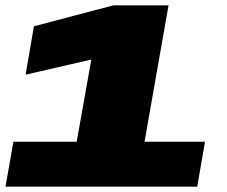

<svg xmlns="http://www.w3.org/2000/svg" viewBox="-40 -696 847 716"><path d="M-19.5 0H695.5L724.5 -167.5H499L588.5 -676H382.5L86.5 -598L55.5 -417.5L300.5 -474L246 -167.5H10Z"/></svg>

Font: Anybody Expanded Black
Style: Italic
Weight: 900
Width: 7
Italic angle: -10°
Version: Version 1.113;gftools[0.9.25]